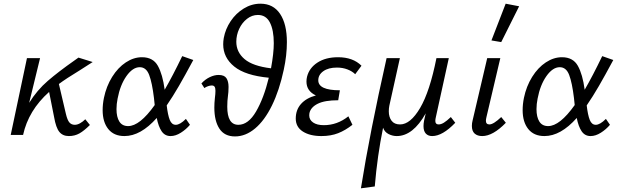

<svg xmlns="http://www.w3.org/2000/svg" viewBox="-20 -731 3356 1040"><path d="M442 -85 467 -54Q436 -23 410.5 -8.5Q385 6 353 6Q320 6 301.5 -16.5Q283 -39 273 -97L246 -233Q134 -133 105 0H38L126 -416H197L138 -174Q181 -243 239 -293Q297 -343 384 -404L405 -419L482 -395L415 -352Q336 -304 299 -276L337 -114Q345 -80 356 -67.5Q367 -55 385 -55Q399 -55 414 -63.5Q429 -72 442 -85Z M987 -87 1009 -55Q988 -30 959.5 -12Q931 6 904 6Q873 6 855.5 -20Q838 -46 829 -92Q742 6 654 6Q597 6 566.5 -32Q536 -70 536 -134Q536 -167 543 -201Q556 -264 587.5 -314.5Q619 -365 661.5 -393Q704 -421 749 -421Q809 -421 835 -374.5Q861 -328 872 -245Q915 -319 967 -427L1027 -406Q982 -322 949 -265Q916 -208 883 -160Q889 -108 899.5 -81.5Q910 -55 932 -55Q955 -55 987 -87ZM818 -162 814 -200Q804 -283 788 -325Q772 -367 737 -367Q699 -367 665 -319Q631 -271 617 -197Q611 -167 611 -140Q611 -97 626.5 -72.5Q642 -48 674 -48Q737 -48 818 -162Z M1534 -503Q1534 -431 1517 -353Q1493 -241 1453 -159.5Q1413 -78 1361.5 -35Q1310 8 1253 8Q1196 8 1168.5 -34Q1141 -76 1141 -148Q1141 -173 1144 -200Q1147 -223 1147 -239Q1147 -254 1142.5 -261Q1138 -268 1127 -268Q1118 -268 1106.5 -264Q1095 -260 1087 -254L1071 -279Q1091 -301 1116 -313Q1141 -325 1164 -325Q1195 -325 1206.5 -307.5Q1218 -290 1218 -260Q1218 -244 1217 -232.5Q1216 -221 1215 -214Q1211 -185 1211 -153Q1211 -55 1271 -55Q1325 -55 1367 -127Q1409 -199 1436 -310Q1309 -322 1249 -370.5Q1189 -419 1189 -491Q1189 -507 1192 -525Q1201 -574 1229.5 -616.5Q1258 -659 1300.5 -685Q1343 -711 1391 -711Q1460 -711 1497 -656Q1534 -601 1534 -503ZM1448 -361Q1463 -443 1463 -497Q1463 -568 1442 -609Q1421 -650 1377 -650Q1345 -650 1318 -629Q1291 -608 1275.5 -574.5Q1260 -541 1260 -505Q1260 -449 1304.5 -411Q1349 -373 1448 -361Z M1704 -296Q1704 -242 1821 -242L1812 -188Q1739 -188 1701 -169Q1663 -150 1656 -118Q1655 -114 1655 -106Q1655 -82 1676 -67.5Q1697 -53 1734 -53Q1807 -53 1867 -101L1889 -55Q1851 -25 1811.5 -9.5Q1772 6 1721 6Q1659 6 1620.5 -18.5Q1582 -43 1582 -89Q1582 -136 1610.5 -168Q1639 -200 1691 -214Q1640 -238 1640 -289Q1640 -302 1643 -315Q1655 -363 1699.5 -392Q1744 -421 1811 -421Q1892 -421 1938 -375L1904 -329Q1888 -345 1862 -355Q1836 -365 1805 -365Q1759 -365 1731.5 -345.5Q1704 -326 1704 -296Z M2446 -66Q2377 6 2321 6Q2299 6 2286.5 -7.5Q2274 -21 2274 -48Q2274 -61 2277 -77L2286 -117Q2217 6 2129 6Q2106 6 2084.5 -5Q2063 -16 2055 -39Q2024 112 2010 279L1935 289Q1983 -13 2074 -416H2146L2089 -159Q2086 -144 2086 -128Q2086 -97 2101 -77Q2116 -57 2147 -57Q2203 -57 2255.5 -146Q2308 -235 2344 -416H2411L2341 -97Q2338 -85 2338 -76Q2338 -57 2356 -57Q2369 -57 2384.5 -66.5Q2400 -76 2422 -97Z M2536 -49Q2536 -64 2540 -79L2619 -416H2690L2615 -97Q2612 -85 2612 -77Q2612 -57 2631 -57Q2653 -57 2695 -97L2720 -66Q2650 6 2592 6Q2566 6 2551 -7.5Q2536 -21 2536 -49ZM2642 -512 2719 -711 2792 -697 2695 -503Z M3262 -87 3284 -55Q3263 -30 3234.5 -12Q3206 6 3179 6Q3148 6 3130.5 -20Q3113 -46 3104 -92Q3017 6 2929 6Q2872 6 2841.5 -32Q2811 -70 2811 -134Q2811 -167 2818 -201Q2831 -264 2862.5 -314.5Q2894 -365 2936.5 -393Q2979 -421 3024 -421Q3084 -421 3110 -374.5Q3136 -328 3147 -245Q3190 -319 3242 -427L3302 -406Q3257 -322 3224 -265Q3191 -208 3158 -160Q3164 -108 3174.5 -81.5Q3185 -55 3207 -55Q3230 -55 3262 -87ZM3093 -162 3089 -200Q3079 -283 3063 -325Q3047 -367 3012 -367Q2974 -367 2940 -319Q2906 -271 2892 -197Q2886 -167 2886 -140Q2886 -97 2901.5 -72.5Q2917 -48 2949 -48Q3012 -48 3093 -162Z"/></svg>

Font: Ysabeau Medium
Style: Italic
Weight: 500
Italic angle: -12°
Designer: Christian Thalmann (Catharsis Fonts)
Version: Version 0.003